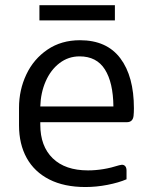

<svg xmlns="http://www.w3.org/2000/svg" viewBox="-20 -715 597 749"><path d="M502.4 -292.5Q502.4 -276.9 501 -262.7Q498 -238.3 474.6 -238.3H422.4H137.2V-228.5Q137.2 -144.5 185.8 -97.4Q234.4 -50.3 323.2 -50.3Q382.8 -50.3 444.8 -70.3Q452.6 -72.3 455.6 -72.3Q463.9 -72.3 468.8 -66.4Q473.6 -60.5 473.6 -49.8V-15.6Q442.9 -2.4 399.4 6.1Q356 14.6 313 14.6Q230.5 14.6 172.4 -14.9Q114.3 -44.4 84.2 -98.6Q54.2 -152.8 54.2 -226.1V-294.4Q54.2 -364.3 82.8 -424.6Q111.3 -484.9 165.3 -521.5Q219.2 -558.1 292 -558.1Q396.5 -558.1 449.5 -487.5Q502.4 -417 502.4 -292.5ZM137.2 -299.8H422.4Q421.4 -393.1 389.2 -444.1Q356.9 -495.1 290.5 -495.1Q246.6 -495.1 212.2 -468.8Q177.7 -442.4 158.2 -397.7Q138.7 -353 137.2 -299.8ZM428.2 -635.3V-694.8H133.8V-635.3Z"/></svg>

Font: Lycee Sans
Style: Regular
Weight: 400
Designer: Justin Alvin
Foundry: Alkove Design
Version: Version 1.030